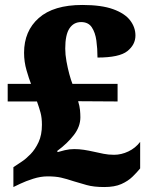

<svg xmlns="http://www.w3.org/2000/svg" viewBox="-20 -744 609 774"><path d="M400 10Q358 10 329.5 2Q301 -6 278 -13Q248 -23 226 -28Q204 -33 172 -33Q144 -33 114 -23.5Q84 -14 61 -3L34 10V-70L67 -92Q84 -103 103 -122.5Q122 -142 135.5 -171Q149 -200 149 -241Q149 -269 143.5 -289.5Q138 -310 129 -335H11V-406H105Q97 -426 87 -460.5Q77 -495 77 -531Q77 -619 136.5 -671.5Q196 -724 312 -724Q389 -724 436 -707Q483 -690 504.5 -662Q526 -634 526 -601Q526 -564 493.5 -538Q461 -512 373 -512Q373 -548 368.5 -580.5Q364 -613 350 -634Q336 -655 307 -655Q277 -655 260 -629.5Q243 -604 243 -548Q243 -524 248 -496.5Q253 -469 259.5 -445Q266 -421 272 -406H454V-335L295 -336Q301 -316 302.5 -300.5Q304 -285 304 -271Q304 -234 278 -200Q252 -166 210 -135L213 -131Q222 -134 241 -138.5Q260 -143 279 -143Q299 -143 318.5 -140Q338 -137 360 -132Q378 -128 397.5 -124Q417 -120 440 -120Q469 -120 497.5 -133.5Q526 -147 545 -172V-65Q532 -49 514 -31.5Q496 -14 469 -2Q442 10 400 10Z"/></svg>

Font: Noto Serif Myanmar Black
Style: Regular
Weight: 900
Designer: Ben Mitchell and the Monotype Design Team
Foundry: Monotype Imaging Inc.
Version: Version 2.106; ttfautohint (v1.8.4.7-5d5b)